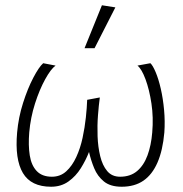

<svg xmlns="http://www.w3.org/2000/svg" viewBox="-20 -699 694 729"><path d="M174 10Q98 10 67 -42Q36 -94 45 -196Q50 -253 67.5 -308Q85 -363 106.5 -404Q128 -445 144 -459L191 -450Q173 -437 151.5 -398Q130 -359 113 -306Q96 -253 91 -196Q87 -147 93 -109Q99 -71 119.5 -49.5Q140 -28 177 -28Q209 -28 231.5 -48.5Q254 -69 269.5 -102.5Q285 -136 293.5 -175.5Q302 -215 306 -253Q310 -291 311 -320L359 -329Q355 -300 352 -261Q349 -222 350.5 -181.5Q352 -141 360.5 -106Q369 -71 387 -49.5Q405 -28 436 -28Q475 -28 500.5 -49.5Q526 -71 540 -109Q554 -147 558 -196Q563 -253 555 -306Q547 -359 532.5 -398Q518 -437 502 -450L551 -459Q560 -451 571 -425Q582 -399 590.5 -362Q599 -325 603 -281.5Q607 -238 604 -196Q598 -128 578 -82Q558 -36 524.5 -13Q491 10 442 10Q399 10 374.5 -10Q350 -30 337.5 -60.5Q325 -91 318 -122Q306 -91 287 -60.5Q268 -30 240 -10Q212 10 174 10ZM301 -516 367 -679 418 -671 339 -516Z"/></svg>

Font: Ancizar Sans Thin
Style: Italic
Weight: 100
Italic angle: -4°
Designer: Cesar Puertas, Viviana Monsalve, Julian Moncada, Julian Prieto, Jose Castro, Mariel Hernandez, Felipe Aragon, Sara Alarc
Version: Version 8.100